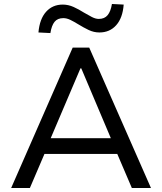

<svg xmlns="http://www.w3.org/2000/svg" viewBox="-20 -944 813 964"><path d="M36 0 345 -705H428L738 0H642L556 -201L601 -171H172L216 -201L130 0ZM384 -601 226 -230 201 -250H572L545 -230L388 -601ZM233 -778 173 -781Q179 -849 211.5 -885Q244 -921 295 -921Q323 -921 349.5 -909Q376 -897 401 -881Q423 -868 441.5 -858.5Q460 -849 476 -849Q505 -849 520.5 -868Q536 -887 542 -924L601 -921Q596 -854 563.5 -817.5Q531 -781 479 -781Q451 -781 425 -793.5Q399 -806 373 -822Q352 -835 333.5 -844Q315 -853 298 -853Q269 -853 254 -834.5Q239 -816 233 -778Z"/></svg>

Font: Nunito Sans 7pt
Style: Regular
Weight: 400
Designer: Vernon Adams
Foundry: Vernon Adams
Version: Version 3.101;gftools[0.9.27]